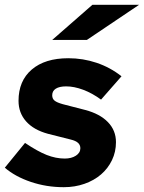

<svg xmlns="http://www.w3.org/2000/svg" viewBox="-29 -767 598 798"><path d="M-9 -70 75 -173Q127 -138 165 -123Q203 -108 240 -108Q268 -108 286.5 -120Q305 -132 305 -151Q305 -164 295.5 -173Q286 -182 265 -187L170 -211Q111 -227 79.5 -262.5Q48 -298 48 -348Q48 -431 103 -478Q158 -525 255 -525Q316 -525 372.5 -506Q429 -487 476 -450L391 -353Q354 -380 316.5 -394Q279 -408 246 -408Q218 -408 203 -398.5Q188 -389 188 -371Q188 -357 197.5 -349Q207 -341 232 -334L325 -310Q386 -294 419.5 -259.5Q453 -225 453 -176Q453 -136 436.5 -101.5Q420 -67 391 -42Q362 -17 322 -3Q282 11 236 11Q164 11 99 -11Q34 -33 -9 -70ZM355 -747H549L332 -601H188Z"/></svg>

Font: Red Hat Text
Style: Bold Italic
Weight: 700
Italic angle: -12°
Designer: Pentagram / MCKL
Foundry: Pentagram / MCKL
Version: Version 1.003; Red Hat Text Bold Italic